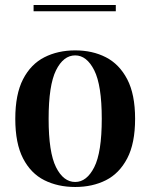

<svg xmlns="http://www.w3.org/2000/svg" viewBox="-20 -732 599 766"><path d="M280 -531Q349 -531 402.5 -503.5Q456 -476 487.5 -416Q519 -356 519 -258Q519 -160 487.5 -100Q456 -40 402.5 -13Q349 14 280 14Q211 14 157 -13Q103 -40 72 -100Q41 -160 41 -258Q41 -356 72 -416Q103 -476 157 -503.5Q211 -531 280 -531ZM280 -511Q233 -511 203.5 -451.5Q174 -392 174 -258Q174 -124 203.5 -65Q233 -6 280 -6Q326 -6 356 -65Q386 -124 386 -258Q386 -392 356 -451.5Q326 -511 280 -511ZM442 -712V-687H114V-712Z"/></svg>

Font: Playfair Display SemiBold
Style: Regular
Weight: 600
Designer: Claus Eggers Sørensen
Foundry: Claus Eggers Sørensen
Version: Version 1.203